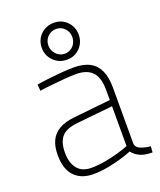

<svg xmlns="http://www.w3.org/2000/svg" viewBox="-140 -833 774 929"><g transform="rotate(-20 247.5 -368.0)"><path d="M179 9Q118 9 83 -27.5Q48 -64 48 -137Q48 -180 62 -210Q76 -240 106.5 -258Q137 -276 186 -281L376 -301V-353Q376 -418 348 -446.5Q320 -475 265 -475Q239 -475 204 -472Q169 -469 135 -465.5Q101 -462 76 -458L73 -491Q97 -495 131 -499Q165 -503 200.5 -506Q236 -509 265 -509Q316 -509 348 -491.5Q380 -474 395.5 -439.5Q411 -405 411 -353V-65Q413 -43 436.5 -34Q460 -25 486 -23L484 8Q473 8 461.5 7Q450 6 440 3.5Q430 1 421 -3Q409 -8 399 -16Q389 -24 381 -34Q359 -25 325.5 -15Q292 -5 254 2Q216 9 179 9ZM180 -23Q215 -23 251.5 -29.5Q288 -36 321 -45.5Q354 -55 376 -64V-269L190 -250Q132 -244 108.5 -216.5Q85 -189 85 -137Q85 -82 109.5 -52.5Q134 -23 180 -23ZM249 -555Q209 -555 181 -582.5Q153 -610 153 -650Q153 -677 165.5 -698.5Q178 -720 200 -732.5Q222 -745 249 -745Q289 -745 316 -717.5Q343 -690 343 -650Q343 -610 316 -582.5Q289 -555 249 -555ZM249 -586Q266 -586 280 -594.5Q294 -603 302 -618Q310 -633 310 -650Q310 -676 292.5 -694.5Q275 -713 249 -713Q232 -713 217.5 -704.5Q203 -696 195 -681.5Q187 -667 187 -650Q187 -624 205 -605Q223 -586 249 -586Z"/></g></svg>

Font: Cairo Play ExtraLight
Style: Regular
Weight: 250
Version: Version 3.119